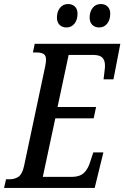

<svg xmlns="http://www.w3.org/2000/svg" viewBox="-54 -931 616 951"><path d="M-34 0 -24 -43H-8Q19 -43 37.5 -55.5Q56 -68 65 -108L170 -603Q174 -624 174 -635Q174 -657 161.5 -664Q149 -671 129 -671H109L118 -714H542L508 -538H459L464 -581Q465 -587 465.5 -593.5Q466 -600 466 -606Q466 -632 453 -645.5Q440 -659 406 -659H286L231 -401H422L410 -345H220L158 -55H303Q341 -55 362 -75Q383 -95 394 -133L408 -176H458L415 0ZM437 -795Q416 -795 403 -808Q390 -821 390 -844Q390 -873 405 -892Q420 -911 445 -911Q466 -911 479 -898.5Q492 -886 492 -863Q492 -833 477 -814Q462 -795 437 -795ZM275 -795Q254 -795 241 -808Q228 -821 228 -844Q228 -873 243 -892Q258 -911 283 -911Q304 -911 317 -898.5Q330 -886 330 -863Q330 -833 315 -814Q300 -795 275 -795Z"/></svg>

Font: Noto Serif ExtraCondensed Medium
Style: Italic
Weight: 500
Width: 2
Italic angle: -12°
Designer: Monotype Design Team
Foundry: Monotype Imaging Inc.
Version: Version 2.013; ttfautohint (v1.8.4.7-5d5b)